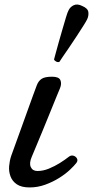

<svg xmlns="http://www.w3.org/2000/svg" viewBox="-20 -809 407 841"><path d="M110 12Q74 12 54 -1.5Q34 -15 26 -36.5Q18 -58 20 -81.5Q22 -105 29 -126Q33 -137 44 -167.5Q55 -198 69.5 -238Q84 -278 98.5 -318.5Q113 -359 124.5 -390.5Q136 -422 141 -435Q148 -454 162 -463.5Q176 -473 208 -473Q238 -473 244.5 -458Q251 -443 243 -423Q239 -414 227 -384.5Q215 -355 199 -315.5Q183 -276 166.5 -236Q150 -196 137 -165Q124 -134 119 -122Q107 -94 115 -77Q123 -60 144 -60Q169 -60 194.5 -70.5Q220 -81 243 -95.5Q266 -110 281 -122Q291 -130 301.5 -127Q312 -124 317 -115Q322 -106 315 -96Q306 -84 286.5 -65.5Q267 -47 239 -29.5Q211 -12 178 0Q145 12 110 12ZM240.2 -538Q233.6 -535.4 226.2 -539.2Q218.8 -543 216.7 -548.7Q217.8 -552.8 223.3 -573.3Q228.8 -593.8 236.9 -622.7Q245 -651.6 253.6 -680.8Q262.1 -710 269 -733.1Q275.9 -756.1 280 -763.1Q287.1 -778.7 303 -786.2Q318.9 -793.6 340.2 -782.8Q364.6 -772.6 366.9 -756.6Q369.2 -740.6 362 -725Q358.5 -717.1 345.8 -697.1Q333.1 -677.1 316.3 -651.2Q299.5 -625.3 282.6 -600.6Q265.7 -575.8 253.7 -558.5Q241.8 -541.2 240.2 -538Z"/></svg>

Font: TsukuhouMincho
Style: Regular
Weight: 400
Designer: Iose
Foundry: Typographish
Version: Version 1.001; ttfautohint (v1.8.3)